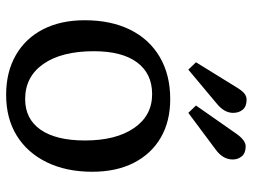

<svg xmlns="http://www.w3.org/2000/svg" viewBox="-119 -691 824 626"><g transform="rotate(90 293.0 -378.0)"><path d="M289 14Q215 14 160 -17.5Q105 -49 75.5 -106.5Q46 -164 46 -242Q46 -328 77 -390.5Q108 -453 166 -487Q224 -521 303 -521Q376 -521 429 -490Q482 -459 511 -402Q540 -345 540 -267Q540 -182 509 -118.5Q478 -55 422 -20.5Q366 14 289 14ZM303 -48Q368 -48 403 -98.5Q438 -149 438 -243Q438 -344 397.5 -403Q357 -462 287 -462Q220 -462 183.5 -413Q147 -364 147 -272Q147 -167 188.5 -107.5Q230 -48 303 -48ZM207 -580 183 -605 267 -741Q278 -758 286.5 -764Q295 -770 305 -770Q327 -770 337.5 -757.5Q348 -745 348 -726Q348 -697 317 -672ZM348 -580 324 -605 417 -738Q438 -767 457 -767Q479 -767 489.5 -754.5Q500 -742 500 -725Q500 -692 466 -668Z"/></g></svg>

Font: Literata 12pt
Style: Regular
Weight: 400
Designer: Latin by Veronika Burian and Jose Scaglione. Greek by Irene Vlachou. Cyrillic by Vera Evstafieva.
Foundry: TypeTogether
Version: Version 3.002